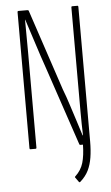

<svg xmlns="http://www.w3.org/2000/svg" viewBox="-57 -693 523 906"><g transform="rotate(-5 204.5 -240.0)"><path d="M280 174 265 153Q261 149 265 146Q293 120 303 86Q313 52 314 0H302Q298 0 297 -3L172 -374Q151 -434 132 -494Q113 -554 94 -611H93Q93 -573 93.5 -532.5Q94 -492 94 -451.5Q94 -411 94 -373V-5Q94 0 90 0H65Q61 0 61 -5V-650Q61 -655 65 -655H108Q113 -655 114 -652L242 -268Q256 -232 268 -194Q280 -156 292.5 -118Q305 -80 316 -44H318Q317 -71 316.5 -99Q316 -127 316 -156Q316 -185 316 -213Q316 -241 316 -268V-650Q316 -655 320 -655H345Q349 -655 349 -650V-11Q349 30 343.5 64Q338 98 325 124.5Q312 151 286 174Q283 177 280 174Z"/></g></svg>

Font: Sofia Sans Extra Condensed ExtraLight
Style: Regular
Weight: 250
Designer: Botio Nikoltchev, Ani Petrova
Foundry: lettersoup
Version: Version 4.101